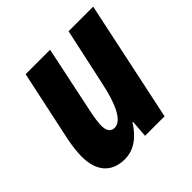

<svg xmlns="http://www.w3.org/2000/svg" viewBox="-149 -680 822 822"><g transform="rotate(-45 262.0 -269.0)"><path d="M158 10C215 10 258 -24 293 -79H296L290 0H408L524 -548H375L318 -285C297 -185 265 -116 223 -116C200 -116 188 -132 188 -162C188 -181 192 -208 197 -233L263 -548H115L46 -225C39 -191 35 -154 35 -128C35 -45 75 10 158 10Z"/></g></svg>

Font: Noto Sans Display SemiCondensed Extra
Style: Italic
Weight: 800
Width: 4
Italic angle: -12°
Designer: Monotype Design Team
Foundry: Monotype Imaging Inc.
Version: Version 1.900